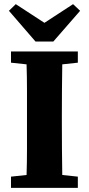

<svg xmlns="http://www.w3.org/2000/svg" viewBox="-20 -905 428 925"><path d="M33 -603V-657H355V-603L280 -595Q279 -534 278.5 -472Q278 -410 278 -347V-311Q278 -249 278.5 -186.5Q279 -124 280 -62L355 -54V0H33V-54L108 -62Q110 -123 110 -185Q110 -247 110 -310V-347Q110 -409 110 -471.5Q110 -534 108 -595ZM56 -885 194 -795 332 -885 366 -853 237 -705H151L23 -853Z"/></svg>

Font: Source Serif Pro
Style: Bold
Weight: 700
Designer: Frank Grießhammer
Foundry: Adobe Systems Incorporated
Version: Version 3.001;hotconv 1.0.111;makeotfexe 2.5.65597